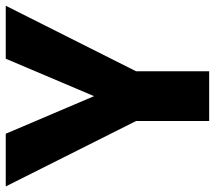

<svg xmlns="http://www.w3.org/2000/svg" viewBox="-61 -691 751 671"><g transform="rotate(-90 314.5 -355.5)"><path d="M314 -402.3 444.8 -710.9H629.9L400.9 -255.4V0H227.1V-255.4L-1.5 -710.9H182.6Z"/></g></svg>

Font: Roboto
Style: Regular
Weight: 900
Designer: Google
Version: Version 2.001171; 2014